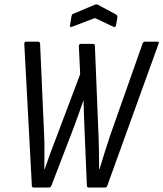

<svg xmlns="http://www.w3.org/2000/svg" viewBox="-20 -842 733 862"><path d="M132 0Q123 0 123 -9L89 -646Q89 -655 98 -655H151Q159 -655 160 -646L178 -238Q180 -201 179.5 -159Q179 -117 179 -83H181Q192 -116 204 -149Q216 -182 229 -215L340 -509L334 -635Q334 -645 344 -645H397Q406 -645 406 -636L423 -216Q424 -183 424.5 -149.5Q425 -116 425 -83H427Q437 -117 449.5 -156.5Q462 -196 475 -235L620 -646Q623 -655 631 -655H686Q691 -655 692.5 -653Q694 -651 692 -646L462 -9Q459 0 451 0H379Q370 0 370 -9L359 -272Q358 -300 357 -329.5Q356 -359 355 -390H354Q344 -361 333.5 -331Q323 -301 312 -272L211 -9Q207 0 200 0ZM304 -722Q300 -720 296.5 -721.5Q293 -723 294 -727L301 -769Q302 -774 303.5 -776.5Q305 -779 309 -780L406 -821Q413 -824 419 -821L501 -777Q508 -772 507 -764L501 -729Q499 -717 489 -722L406 -761Z"/></svg>

Font: Sofia Sans Condensed
Style: Italic
Weight: 400
Italic angle: -9°
Designer: Botio Nikoltchev, Ani Petrova
Foundry: lettersoup
Version: Version 4.101